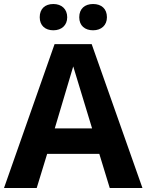

<svg xmlns="http://www.w3.org/2000/svg" viewBox="-20 -937 730 957"><path d="M527 0H690L437 -717H252L0 0H163L215 -170H475ZM439 -297H253L345 -606ZM246 -786C287 -786 315 -811 315 -851C315 -892 287 -917 246 -917C204 -917 178 -893 178 -851C178 -810 205 -786 246 -786ZM444 -786C485 -786 513 -811 513 -851C513 -893 486 -917 444 -917C403 -917 375 -894 375 -851C375 -809 403 -786 444 -786Z"/></svg>

Font: Passageway
Style: Regular
Weight: 700
Foundry: Ascender Corporation
Version: Version 1.11